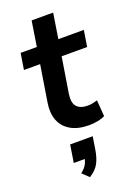

<svg xmlns="http://www.w3.org/2000/svg" viewBox="-169 -703 746 1048"><g transform="rotate(-20 203.5 -178.5)"><path d="M258 10Q193 10 151 -14.5Q109 -39 92.5 -82Q76 -125 85 -182L119 -395H25L40 -489H134L157 -635H282L259 -489H407L392 -395H244L211 -190Q203 -138 223.5 -115.5Q244 -93 287 -93Q302 -93 316 -96Q330 -99 343 -103L350 -9Q334 0 308 5Q282 10 258 10ZM164 278 126 242Q151 222 160.5 203.5Q170 185 174 160L198 175H107L123 73H254L242 149Q235 192 219 222.5Q203 253 164 278Z"/></g></svg>

Font: Nunito Sans 12pt ExtraLight
Style: Italic
Weight: 200
Italic angle: -9°
Designer: Vernon Adams
Foundry: Vernon Adams
Version: Version 3.101;gftools[0.9.27]